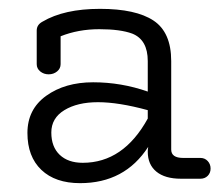

<svg xmlns="http://www.w3.org/2000/svg" viewBox="-20 -404 496 434"><path d="M314 -155Q248 -173 201.5 -173Q155 -173 125.5 -155Q96 -137 96 -104.5Q96 -72 115 -54Q134 -36 167 -36Q259 -36 314 -136ZM394 -47H433Q443 -47 449.5 -40Q456 -33 456 -23Q456 -13 449.5 -6.5Q443 0 433 0H389Q353 0 333.5 -16Q314 -32 314 -61Q314 -66 315 -72Q262 10 161 10Q105 10 73.5 -20Q42 -50 42 -103.5Q42 -157 84.5 -187.5Q127 -218 190.5 -218Q254 -218 314 -197V-266Q314 -314 279 -328Q252 -338 204.5 -338Q157 -338 117 -322V-259Q117 -249 109 -242.5Q101 -236 90 -236Q79 -236 71 -242.5Q63 -249 63 -259V-335Q63 -348 76 -355Q125 -384 206 -384Q287 -384 327 -357.5Q367 -331 367 -266V-66Q367 -47 394 -47Z"/></svg>

Font: Flamenco
Style: Regular
Weight: 400
Designer: Luciano Vergara
Foundry: Luciano Vergara
Version: Version 1.003